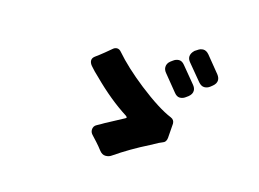

<svg xmlns="http://www.w3.org/2000/svg" viewBox="-82 -858 1164 863"><g transform="rotate(15 500.0 -426.5)"><path d="M714 -667Q714 -683 730 -698L741 -705Q753 -714 767 -714Q781 -714 794 -699L856 -623Q866 -610 866 -598Q866 -582 850 -569L840 -561Q828 -552 814 -552Q800 -552 787 -567L724 -643Q714 -655 714 -667ZM622 -594Q622 -611 637 -623L648 -631Q660 -640 674 -640Q688 -640 700 -625L762 -550Q773 -537 773 -524Q773 -508 757 -495L746 -487Q734 -478 720 -478Q706 -478 694 -493L632 -569Q622 -581 622 -594ZM376 -236Q376 -254 392 -262Q402 -267 408.5 -271Q415 -275 422 -279L508 -325Q513 -328 513 -330Q513 -332 507 -337Q425 -389 342 -472Q319 -493 302 -513Q292 -525 292 -536.5Q292 -548 304 -557Q321 -569 343 -587Q365 -605 373 -612Q381 -619 391 -619Q402 -619 411 -608Q462 -549 547 -482Q643 -407 704 -382Q721 -375 721 -357Q721 -356 716 -289Q714 -269 698 -264Q689 -260 682 -257L647 -238Q563 -196 492 -147Q481 -139 465 -139Q449 -139 436 -156Q424 -172 409 -188.5Q394 -205 385 -214.5Q376 -224 376 -236Z"/></g></svg>

Font: Tsunagi Gothic Black
Style: Regular
Weight: 900
Designer: Yoshimichi Ohira
Foundry: Positype
Version: Version 1.001